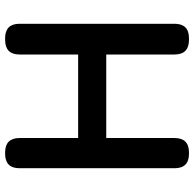

<svg xmlns="http://www.w3.org/2000/svg" viewBox="-24 -716 740 731"><g transform="rotate(-90 345.5 -350.0)"><path d="M126 0Q71 0 71 -55V-645Q71 -700 126 -700H131Q186 -700 186 -645V-422H504V-645Q504 -700 560 -700H566Q621 -700 621 -645V-55Q621 0 566 0H560Q504 0 504 -55V-315H186V-55Q186 0 131 0Z"/></g></svg>

Font: Zen Maru Gothic
Style: Bold
Weight: 700
Designer: Yoshimichi Ohira
Foundry: Positype
Version: Version 1.001